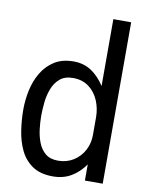

<svg xmlns="http://www.w3.org/2000/svg" viewBox="-85 -817 671 881"><g transform="rotate(10 250.0 -376.5)"><path d="M222.7 2.9Q163.1 2.9 126.5 -22.5Q89.8 -47.9 70.3 -88.9Q50.8 -129.9 43.5 -179.2Q36.1 -228.5 36.1 -276.4Q36.1 -321.3 45.9 -366.7Q55.7 -412.1 78.1 -449.7Q100.6 -487.3 136.7 -510.3Q172.9 -533.2 225.6 -533.2Q274.4 -533.2 310.1 -508.8Q345.7 -484.4 371.1 -444.3V-755.9H454.1V-3.9H371.1V-79.1Q343.8 -40 307.1 -18.6Q270.5 2.9 222.7 2.9ZM233.4 -72.3Q273.4 -72.3 304.7 -91.8Q335.9 -111.3 353.5 -144Q371.1 -176.8 371.1 -215.8V-298.8Q371.1 -338.9 356 -375.5Q340.8 -412.1 310.5 -435.1Q280.3 -458 236.3 -458Q198.2 -458 175.3 -438.5Q152.3 -418.9 140.6 -388.2Q128.9 -357.4 125.5 -323.7Q122.1 -290 122.1 -260.7Q122.1 -232.4 126 -199.7Q129.9 -167 141.1 -138.2Q152.3 -109.4 174.3 -90.8Q196.3 -72.3 233.4 -72.3Z"/></g></svg>

Font: Kosugi
Style: Regular
Weight: 400
Version: Version 4.002